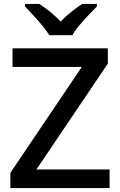

<svg xmlns="http://www.w3.org/2000/svg" viewBox="-20 -961 614 981"><path d="M540 0H33V-78L398 -619H44V-714H531V-636L166 -95H540ZM232 -781Q218 -804 196 -830.5Q174 -857 150 -883Q126 -909 108 -928V-941H181Q207 -924 235.5 -901Q264 -878 290 -851Q316 -878 345 -901Q374 -924 400 -941H475V-928Q456 -909 431.5 -883Q407 -857 384.5 -830.5Q362 -804 350 -781Z"/></svg>

Font: Noto Sans Adlam Medium
Style: Regular
Weight: 500
Version: Version 3.001